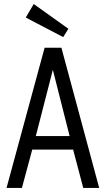

<svg xmlns="http://www.w3.org/2000/svg" viewBox="-20 -921 516 941"><path d="M12 0.2H87.4L138 -187.8H338.4L388 0.2H466.2L281 -687H198.6ZM155.6 -254.2 239 -578.8 321.2 -254.2ZM315.2 -780 145.4 -901.2 106.2 -835 289.8 -739.2Z"/></svg>

Font: Secuela Light
Style: Regular
Weight: 300
Designer: Fernando Haro
Foundry: deFharo
Version: Version 1.708